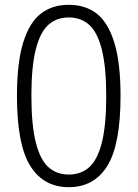

<svg xmlns="http://www.w3.org/2000/svg" viewBox="-20 -769 572 798"><path d="M50.5 -370Q50.5 -507 76 -590.8Q101.5 -674.5 149 -711.8Q196.5 -749 266 -749Q335.5 -749 382.8 -711.8Q430 -674.5 455.5 -590.8Q481 -507 481 -370Q481 -168 426 -79.5Q371 9 266 9Q161 9 105.8 -79.5Q50.5 -168 50.5 -370ZM421.5 -368.5Q421.5 -491.5 403 -563.8Q384.5 -636 350.2 -666.2Q316 -696.5 266 -696.5Q216 -696.5 181.8 -666.5Q147.5 -636.5 129 -564.8Q110.5 -493 110.5 -371.5Q110.5 -248.5 129 -176.2Q147.5 -104 181.8 -73.8Q216 -43.5 266 -43.5Q316 -43.5 350.2 -73.5Q384.5 -103.5 403 -175.2Q421.5 -247 421.5 -368.5Z"/></svg>

Font: Encode Sans Condensed Light
Style: Regular
Weight: 300
Width: 3
Designer: Multiple Designers
Foundry: Impallari Type
Version: Version 2.000